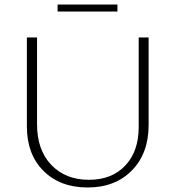

<svg xmlns="http://www.w3.org/2000/svg" viewBox="-20 -824 777 850"><path d="M235 -773V-804H500V-773ZM99 -264V-658H144V-274Q144 -160 207 -94Q270 -28 374 -28Q475 -28 534.5 -91Q594 -154 594 -261V-658H638V-271Q638 -145 564 -69.5Q490 6 368 6Q246 6 172.5 -67.5Q99 -141 99 -264Z"/></svg>

Font: EauTestText Light
Style: Regular
Weight: 300
Designer: Christian Thalmann (Catharsis Fonts)
Version: Version 0.001;PS 000.001;hotconv 1.0.88;makeotf.lib2.5.64775